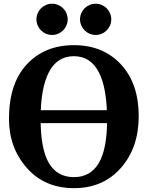

<svg xmlns="http://www.w3.org/2000/svg" viewBox="-20 -981 787 1011"><path d="M369.6 9.8Q215.3 9.8 121.3 -96.7Q27.3 -203.1 27.3 -355.5Q27.3 -541.5 121.3 -642.3Q215.3 -743.2 369.6 -743.2Q522.5 -743.2 616.5 -642.3Q710.4 -541.5 710.4 -369.1Q710.4 -203.1 616.5 -96.7Q522.5 9.8 369.6 9.8ZM369.1 -48.3Q456.5 -48.3 500.2 -122.3Q543.9 -196.3 543.9 -349.1Q543.9 -517.1 500.2 -601.1Q456.5 -685.1 369.1 -685.1Q281.2 -685.1 237.5 -601.1Q193.8 -517.1 193.8 -356.4Q193.8 -196.3 237.5 -122.3Q281.2 -48.3 369.1 -48.3ZM619.1 -332.5H119.1V-400.9H619.1ZM254.4 -796.9Q237.8 -796.9 222.7 -803.2Q207.5 -809.6 196 -821Q184.6 -832.5 178.2 -847.7Q171.9 -862.8 171.9 -879.4Q171.9 -895.5 178.2 -910.6Q184.6 -925.8 196 -937.3Q207.5 -948.7 222.7 -955.1Q237.8 -961.4 254.4 -961.4Q270.5 -961.4 285.6 -955.1Q300.8 -948.7 312.3 -937.3Q323.7 -925.8 330.1 -910.6Q336.4 -895.5 336.4 -879.4Q336.4 -862.8 330.1 -847.7Q323.7 -832.5 312.3 -821Q300.8 -809.6 285.6 -803.2Q270.5 -796.9 254.4 -796.9ZM483.9 -796.9Q467.3 -796.9 452.1 -803.2Q437 -809.6 425.5 -821Q414.1 -832.5 407.7 -847.7Q401.4 -862.8 401.4 -879.4Q401.4 -895.5 407.7 -910.6Q414.1 -925.8 425.5 -937.3Q437 -948.7 452.1 -955.1Q467.3 -961.4 483.9 -961.4Q500 -961.4 515.1 -955.1Q530.3 -948.7 541.7 -937.3Q553.2 -925.8 559.6 -910.6Q565.9 -895.5 565.9 -879.4Q565.9 -862.8 559.6 -847.7Q553.2 -832.5 541.7 -821Q530.3 -809.6 515.1 -803.2Q500 -796.9 483.9 -796.9Z"/></svg>

Font: Munson
Style: Bold
Weight: 700
Designer: Paul James MIller
Foundry: High-Logic / Made with FontCreator
Version: Version 2.10;May 5, 2019;FontCreator 11.5.0.2430 64-bit